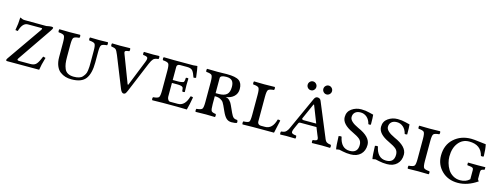

<svg xmlns="http://www.w3.org/2000/svg" viewBox="-18 -1304 5210 1999"><g transform="rotate(15 2586.5 -304.5)"><path d="M113.8 -460 348.1 -459Q386.2 -466.8 399.9 -466.8Q421.9 -466.8 421.9 -457Q421.9 -448.2 402.8 -420.9L154.8 -59.1Q137.7 -34.2 168.9 -34.2H288.1Q328.1 -34.2 347.7 -52Q367.2 -69.8 386.2 -113.8L398.9 -143.1L425.8 -136.2Q399.9 -48.3 394 0H50.8Q35.6 0 36.1 -9.8Q36.1 -15.6 43 -26.9L306.2 -404.8Q320.3 -425.8 304.2 -425.8H158.2Q101.1 -425.8 74.2 -332L47.9 -335Q62 -409.2 63 -471.2Q63 -474.1 66.9 -474.1Q71.8 -473.1 83.3 -466.6Q94.7 -460 113.8 -460Z M891.6 -337.9Q891.6 -397.9 879.6 -411.9Q867.7 -425.8 819.8 -429.2Q814.9 -434.1 814.7 -446Q814.5 -458 819.8 -461.9Q879.9 -460 914.6 -460Q950.7 -460 1010.7 -461.9Q1014.6 -458 1014.6 -446Q1014.6 -434.1 1010.7 -429.2Q962.9 -425.3 950.7 -411.6Q938.5 -397.9 938.5 -337.9V-224.1Q938.5 -106 895.5 -48.1Q852.5 9.8 742.7 9.8Q707.5 9.8 677.5 1Q647.5 -7.8 620.1 -28.3Q592.8 -48.8 576.7 -87.9Q560.5 -127 560.5 -181.2V-337.9Q560.5 -397.9 548.6 -411.9Q536.6 -425.8 488.8 -429.2Q484.9 -434.1 484.9 -446Q484.9 -458 488.8 -461.9Q574.7 -460 599.6 -460Q627.4 -460 711.4 -461.9Q716.3 -458 716.6 -446Q716.8 -434.1 711.4 -429.2Q663.6 -425.3 651.6 -411.6Q639.6 -397.9 639.6 -337.9V-202.1Q639.6 -162.1 643.6 -134Q647.5 -106 658.9 -78.4Q670.4 -50.8 696 -36.9Q721.7 -22.9 759.8 -22.9Q792 -22.9 815.4 -30Q838.9 -37.1 852.8 -53Q866.7 -68.8 875.2 -84Q883.8 -99.1 887.2 -125Q890.6 -150.9 891.1 -166.5Q891.6 -182.1 891.6 -210.9Z M1219.7 -361.8 1321.8 -94.2Q1324.7 -88.4 1326.7 -87.9Q1330.6 -87.9 1332.5 -94.2L1439.5 -361.8Q1455.1 -399.9 1448 -413.1Q1440.9 -426.3 1400.4 -429.2Q1396.5 -434.1 1396.5 -446Q1396.5 -458 1400.4 -461.9Q1474.6 -460 1498.5 -460Q1520.5 -460 1564.5 -461.9Q1568.4 -458 1568.6 -446Q1568.8 -434.1 1564.5 -429.2Q1525.9 -425.8 1510.7 -409.9Q1495.6 -394 1479 -355L1342.8 -27.8Q1333 -4.9 1325.9 3.7Q1318.8 12.2 1305.7 12.2Q1284.7 12.2 1268.6 -27.8L1137.2 -356Q1135.7 -358.9 1133.3 -364.7Q1118.7 -401.4 1106.7 -412.8Q1094.7 -424.3 1056.6 -429.2Q1052.7 -434.1 1052.7 -446Q1052.7 -458 1056.6 -461.9Q1130.9 -460 1144.5 -460Q1176.8 -460 1250.5 -461.9Q1254.4 -458 1254.4 -446Q1254.4 -434.1 1250.5 -429.2Q1238.8 -428.2 1230.7 -426.3Q1222.7 -424.3 1216.8 -423.1Q1210.9 -421.9 1208.7 -417.7Q1206.5 -413.6 1204.8 -411.9Q1203.1 -410.2 1205.1 -402.6Q1207 -395 1208 -392.1Q1209 -389.2 1213.4 -377.9Q1217.8 -366.7 1219.7 -361.8Z M1821.8 -225.1H1764.6V-75.2Q1764.6 -60.1 1774.2 -45.4Q1783.7 -30.8 1796.9 -30.8H1879.9Q1958 -30.8 1987.8 -140.1Q2002 -144 2015.6 -136.2Q2001.5 -54.2 1985.8 2Q1919.9 0 1879.9 0H1725.6Q1655.8 1 1613.8 2Q1608.9 -2 1608.9 -13.9Q1608.9 -25.9 1613.8 -30.8Q1661.6 -34.7 1673.6 -48.3Q1685.5 -62 1685.5 -122.1V-337.9Q1685.5 -397.9 1673.6 -411.9Q1661.6 -425.8 1613.8 -429.2Q1608.9 -434.1 1608.9 -446Q1608.9 -458 1613.8 -461.9L1724.6 -460H1931.6Q1944.8 -460 1972.7 -463.9Q1975.6 -463.9 1975.6 -460.9Q1982.4 -437 1993.7 -341.8Q1980.5 -335.9 1966.8 -336.9Q1950.7 -386.7 1933.6 -406.7Q1916.5 -426.8 1873.5 -426.8H1796.9Q1782.7 -426.8 1773.7 -419.4Q1764.6 -412.1 1764.6 -398.9V-256.8H1821.8Q1843.8 -256.8 1855.7 -259.5Q1867.7 -262.2 1875.2 -263.7Q1882.8 -265.1 1885.7 -275.1Q1888.7 -285.2 1889.2 -289.6Q1889.6 -293.9 1890.6 -313Q1894.5 -316.9 1904.5 -316.9Q1914.6 -316.9 1918.5 -313Q1916.5 -263.2 1916.5 -242.2Q1916.5 -227.1 1918.5 -168.9Q1914.6 -165 1904.5 -165Q1894.5 -165 1890.6 -168.9Q1888.7 -203.1 1881.8 -211.4Q1869.1 -225.1 1821.8 -225.1Z M2378.4 -346.2Q2378.4 -391.1 2358.9 -412.1Q2339.4 -433.1 2296.4 -433.1Q2231.4 -433.1 2231.4 -401.9V-240.2H2265.6Q2323.7 -240.2 2351.1 -264.6Q2378.4 -289.1 2378.4 -346.2ZM2231.4 -122.1Q2231.4 -62 2241 -48.6Q2250.5 -35.2 2288.6 -30.8Q2292.5 -25.9 2292.5 -13.9Q2292.5 -2 2288.6 2Q2202.6 0 2192.4 0Q2164.6 0 2080.6 2Q2076.7 -2 2076.7 -13.9Q2076.7 -25.9 2080.6 -30.8Q2128.4 -34.7 2140.4 -48.3Q2152.3 -62 2152.3 -122.1V-337.9Q2152.3 -397.9 2140.4 -411.9Q2128.4 -425.8 2080.6 -429.2Q2076.7 -434.1 2076.7 -446Q2076.7 -458 2080.6 -461.9Q2166.5 -460 2191.4 -460Q2212.4 -460 2247.1 -460.9Q2281.7 -461.9 2292.5 -461.9Q2390.6 -461.9 2427 -435.1Q2463.4 -408.2 2463.4 -346.2Q2463.4 -296.4 2429.4 -265.1Q2395.5 -233.9 2343.8 -229V-228Q2366.7 -226.1 2386.7 -206.1Q2406.7 -186 2416.5 -161.1L2450.7 -85.9Q2465.8 -52.7 2479.7 -40.8Q2493.7 -28.8 2520.5 -28.8Q2530.3 -16.6 2526.4 1Q2509.3 9.8 2468.8 9.8Q2434.6 9.8 2412.1 -11.2Q2389.6 -32.2 2368.7 -79.1L2341.3 -139.2Q2332.5 -158.2 2324 -170.7Q2315.4 -183.1 2293 -195.1Q2270.5 -207 2239.7 -207H2231.4Z M2925.3 0H2701.2Q2635.3 1 2586.4 2Q2582.5 -2 2582.5 -13.9Q2582.5 -25.9 2586.4 -30.8Q2638.2 -32.7 2648.2 -45.9Q2658.2 -59.1 2658.2 -122.1V-337.9Q2658.2 -397.9 2646.2 -411.9Q2634.3 -425.8 2586.4 -429.2Q2582.5 -434.1 2582.5 -446Q2582.5 -458 2586.4 -461.9Q2672.4 -460 2697.3 -460Q2725.1 -460 2809.6 -461.9Q2814.5 -458 2814.5 -446Q2814.5 -434.1 2809.6 -429.2Q2761.7 -425.3 2749.5 -411.6Q2737.3 -397.9 2737.3 -337.9V-68.8Q2737.3 -53.7 2747.3 -43.9Q2757.3 -34.2 2774.4 -34.2H2819.3Q2898.4 -34.2 2927.2 -142.1Q2941.4 -146 2955.6 -138.2Z M3079.1 -105 3233.9 -445.8Q3246.1 -471.7 3267.1 -472.2Q3296.9 -472.2 3307.1 -446.8L3449.2 -104Q3451.2 -100.1 3455.1 -90.1Q3459 -80.1 3460 -77.6Q3460.9 -75.2 3464.6 -67.6Q3468.3 -60.1 3469.7 -58.1Q3471.2 -56.2 3475.1 -51Q3479 -45.9 3481.9 -44.9Q3484.9 -43.9 3490 -40.5Q3495.1 -37.1 3500.5 -36.1Q3505.9 -35.2 3512.9 -33.7Q3520 -32.2 3528.8 -30.8Q3532.7 -25.9 3533 -13.9Q3533.2 -2 3528.8 2Q3454.6 0 3440.9 0Q3408.7 0 3335 2Q3331.1 -2 3331.1 -13.9Q3331.1 -25.9 3335 -30.8Q3377.9 -33.7 3381.1 -47.9Q3384.3 -62 3366.2 -98.1L3336.9 -170.9H3166Q3148.9 -170.9 3144 -160.2L3116.2 -98.1Q3099.1 -60.1 3106.7 -47.1Q3114.3 -34.2 3155.3 -30.8Q3159.2 -25.9 3159.2 -13.9Q3159.2 -2 3155.3 2Q3081.1 0 3059.1 0Q3037.1 0 2993.2 2Q2989.3 -2 2989.3 -13.9Q2989.3 -25.9 2993.2 -30.8Q3013.2 -32.7 3026.6 -37.4Q3040 -42 3050 -54Q3060.1 -65.9 3064.7 -74.5Q3069.3 -83 3079.1 -105ZM3325.2 -205.1 3252.9 -389.2Q3248 -391.1 3246.1 -388.2L3170.9 -219.2Q3170.9 -205.1 3190.9 -205.1ZM3134.3 -573.2Q3134.3 -593.3 3148.2 -607.2Q3162.1 -621.1 3181.2 -621.1Q3200.2 -621.1 3214.1 -606.9Q3228 -592.8 3228 -573.2Q3228 -554.2 3214.6 -540Q3201.2 -525.9 3181.2 -525.9Q3161.1 -525.9 3147.7 -540Q3134.3 -554.2 3134.3 -573.2ZM3303.2 -573.2Q3303.2 -593.3 3317.1 -607.2Q3331.1 -621.1 3350.1 -621.1Q3369.1 -621.1 3383.1 -606.9Q3397 -592.8 3397 -573.2Q3397 -554.2 3383.1 -540Q3369.1 -525.9 3350.1 -525.9Q3331.1 -525.9 3317.1 -540Q3303.2 -554.2 3303.2 -573.2Z M3874 -448.2Q3877.9 -421.4 3877.9 -341.8Q3865.7 -335 3851.1 -339.8Q3839.8 -386.7 3810.3 -411.9Q3780.8 -437 3742.9 -437Q3705.1 -437 3684.1 -418Q3663.1 -398.9 3663.1 -366.2Q3663.1 -319.3 3759.8 -274.9Q3898.9 -214.8 3898.9 -128.9Q3898.9 -64 3859.4 -25.9Q3819.8 12.2 3752.9 12.2Q3707 12.2 3668.5 3.7Q3629.9 -4.9 3627.9 -4.9Q3621.1 -4.9 3610.6 -2.4Q3600.1 0 3594.7 1Q3586.9 -33.2 3584 -140.1Q3605 -146 3615.7 -142.1Q3639.6 -21 3734.9 -21Q3820.8 -21 3820.8 -106.9Q3820.8 -146 3795.9 -168Q3771 -189.9 3712.9 -216.8Q3593.8 -272 3593.8 -348.1Q3593.8 -406.2 3638.9 -438.2Q3684.1 -470.2 3741.7 -470.2Q3788.6 -470.2 3828.9 -459.2Q3869.1 -448.2 3874 -448.2Z M4265.6 -448.2Q4269.5 -421.4 4269.5 -341.8Q4257.3 -335 4242.7 -339.8Q4231.4 -386.7 4201.9 -411.9Q4172.4 -437 4134.5 -437Q4096.7 -437 4075.7 -418Q4054.7 -398.9 4054.7 -366.2Q4054.7 -319.3 4151.4 -274.9Q4290.5 -214.8 4290.5 -128.9Q4290.5 -64 4251 -25.9Q4211.4 12.2 4144.5 12.2Q4098.6 12.2 4060.1 3.7Q4021.5 -4.9 4019.5 -4.9Q4012.7 -4.9 4002.2 -2.4Q3991.7 0 3986.3 1Q3978.5 -33.2 3975.6 -140.1Q3996.6 -146 4007.3 -142.1Q4031.2 -21 4126.5 -21Q4212.4 -21 4212.4 -106.9Q4212.4 -146 4187.5 -168Q4162.6 -189.9 4104.5 -216.8Q3985.4 -272 3985.4 -348.1Q3985.4 -406.2 4030.5 -438.2Q4075.7 -470.2 4133.3 -470.2Q4180.2 -470.2 4220.5 -459.2Q4260.7 -448.2 4265.6 -448.2Z M4519 -337.9V-122.1Q4519 -62 4531 -48.1Q4543 -34.2 4591.3 -30.8Q4596.2 -25.9 4596.2 -13.9Q4596.2 -2 4591.3 2Q4505.4 0 4480 0Q4452.1 0 4368.2 2Q4364.3 -2 4364.3 -13.9Q4364.3 -25.9 4368.2 -30.8Q4416 -34.7 4428 -48.3Q4439.9 -62 4439.9 -122.1V-337.9Q4439.9 -397.9 4428 -411.9Q4416 -425.8 4368.2 -429.2Q4364.3 -434.1 4364.3 -446Q4364.3 -458 4368.2 -461.9Q4454.1 -460 4479 -460Q4506.8 -460 4591.3 -461.9Q4596.2 -458 4596.2 -446Q4596.2 -434.1 4591.3 -429.2Q4543.5 -425.3 4531.2 -411.6Q4519 -397.9 4519 -337.9Z M5024.9 -160.2Q5024.9 -176.3 5014.9 -182.6Q5004.9 -189 4981.9 -190.9L4961.9 -192.9Q4956.1 -193.8 4956.1 -199.2V-221.2L4957 -222.2Q5037.1 -221.2 5066.9 -221.2L5142.1 -222.2L5144 -221.2V-199.2Q5144 -194.3 5137.7 -192.9Q5117.7 -189.9 5109.9 -183.3Q5102.1 -176.8 5102.1 -160.2V-85Q5102.1 -76.2 5115.7 -62Q5011.7 9.8 4906.7 9.8Q4800.8 9.8 4733.4 -56.6Q4666 -123 4666 -220.2Q4666 -335.4 4740.5 -402.8Q4814.9 -470.2 4925.8 -470.2Q4956.5 -470.2 5015.1 -462.2Q5073.7 -454.1 5085.9 -454.1Q5097.2 -400.9 5098.6 -326.2Q5085.4 -318.4 5068.8 -323.2Q5042 -437 4913.1 -437Q4841.3 -437 4797.1 -380.6Q4752.9 -324.2 4752.9 -232.9Q4752.9 -199.7 4762.5 -164.8Q4772 -129.9 4791.5 -97.4Q4811 -64.9 4845.9 -43.9Q4880.9 -22.9 4924.8 -22.9Q4986.8 -22.9 5024.9 -61Z"/></g></svg>

Font: Linux Libertine Capitals
Style: Small Caps
Weight: 400
Designer: Philipp H. Poll
Foundry: Philipp H. Poll
Version: Version 5.1.3